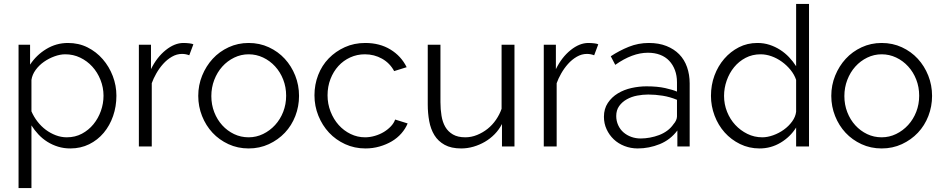

<svg xmlns="http://www.w3.org/2000/svg" viewBox="-20 -750 4832 983"><path d="M340 10Q307 10 277.5 1Q248 -8 222.5 -24Q197 -40 176.5 -62Q156 -84 141 -108V213H75V-521H134V-419Q166 -468 217 -499Q268 -530 328 -530Q383 -530 428 -507.5Q473 -485 506 -447Q539 -409 557.5 -360.5Q576 -312 576 -260Q576 -205 559 -156Q542 -107 511 -70Q480 -33 436.5 -11.5Q393 10 340 10ZM322 -47Q365 -47 399.5 -65.5Q434 -84 458.5 -114Q483 -144 496.5 -182Q510 -220 510 -260Q510 -302 494.5 -341Q479 -380 452.5 -409Q426 -438 390.5 -455Q355 -472 314 -472Q288 -472 259 -461.5Q230 -451 205 -433.5Q180 -416 162.5 -392Q145 -368 141 -341V-180Q153 -152 172 -127.5Q191 -103 214.5 -85.5Q238 -68 265.5 -57.5Q293 -47 322 -47Z M949 -467Q931 -474 912 -474Q885 -474 860 -459.5Q835 -445 815 -422.5Q795 -400 780 -373.5Q765 -347 757 -324V0H691V-521H753V-396Q783 -457 828.5 -493.5Q874 -530 919 -530Q935 -530 950.5 -528Q966 -526 970 -523Z M1253 10Q1197 10 1149.5 -12Q1102 -34 1068 -70.5Q1034 -107 1014.5 -156Q995 -205 995 -259Q995 -314 1015 -363Q1035 -412 1069 -449Q1103 -486 1150.5 -508Q1198 -530 1253 -530Q1309 -530 1356.5 -508Q1404 -486 1438 -449Q1472 -412 1491.5 -363Q1511 -314 1511 -259Q1511 -205 1492 -156Q1473 -107 1438.5 -70.5Q1404 -34 1356.5 -12Q1309 10 1253 10ZM1062 -258Q1062 -214 1077 -175.5Q1092 -137 1118 -108.5Q1144 -80 1178.5 -63.5Q1213 -47 1253 -47Q1292 -47 1327 -64Q1362 -81 1388.5 -110Q1415 -139 1430 -177.5Q1445 -216 1445 -260Q1445 -304 1430 -342.5Q1415 -381 1388.5 -410Q1362 -439 1327 -455.5Q1292 -472 1253 -472Q1214 -472 1179 -455Q1144 -438 1118 -409Q1092 -380 1077 -341Q1062 -302 1062 -258Z M1851 10Q1795 10 1747 -12Q1699 -34 1664.5 -71Q1630 -108 1610 -157.5Q1590 -207 1590 -262Q1590 -317 1609 -366Q1628 -415 1663 -451Q1698 -487 1745.5 -508.5Q1793 -530 1850 -530Q1924 -530 1979 -496.5Q2034 -463 2062 -406L1998 -386Q1976 -427 1936 -449.5Q1896 -472 1848 -472Q1808 -472 1773 -456Q1738 -440 1712.5 -412Q1687 -384 1672 -345.5Q1657 -307 1657 -262Q1657 -218 1672.5 -178.5Q1688 -139 1714 -110Q1740 -81 1775 -64Q1810 -47 1849 -47Q1874 -47 1899.5 -54.5Q1925 -62 1945.5 -74.5Q1966 -87 1981.5 -103.5Q1997 -120 2003 -138L2067 -118Q2056 -91 2035 -67Q2014 -43 1986 -26.5Q1958 -10 1923.5 0Q1889 10 1851 10Z M2550 0V-115Q2535 -86 2512.5 -63Q2490 -40 2462.5 -24Q2435 -8 2404 1Q2373 10 2341 10Q2290 10 2256.5 -8.5Q2223 -27 2204 -58Q2185 -89 2177.5 -130Q2170 -171 2170 -215V-521H2235V-227Q2235 -190 2240.5 -157Q2246 -124 2260 -100Q2274 -76 2299 -61.5Q2324 -47 2362 -47Q2393 -47 2422.5 -59Q2452 -71 2476.5 -90.5Q2501 -110 2519.5 -137Q2538 -164 2548 -193V-521H2614V0Z M3022 -467Q3004 -474 2985 -474Q2958 -474 2933 -459.5Q2908 -445 2888 -422.5Q2868 -400 2853 -373.5Q2838 -347 2830 -324V0H2764V-521H2826V-396Q2856 -457 2901.5 -493.5Q2947 -530 2992 -530Q3008 -530 3023.5 -528Q3039 -526 3043 -523Z M3448 0V-82Q3412 -34 3357.5 -12Q3303 10 3245 10Q3209 10 3177 -2.5Q3145 -15 3122 -37Q3099 -59 3085.5 -88.5Q3072 -118 3072 -152Q3072 -193 3092 -223Q3112 -253 3143.5 -272Q3175 -291 3213.5 -299.5Q3252 -308 3290 -308Q3346 -308 3386 -299Q3426 -290 3446 -281V-329Q3446 -363 3435.5 -391Q3425 -419 3406 -439Q3387 -459 3359.5 -469.5Q3332 -480 3297 -480Q3257 -480 3215.5 -464.5Q3174 -449 3130 -418L3107 -462Q3151 -491 3199.5 -510.5Q3248 -530 3302 -530Q3353 -530 3392 -514.5Q3431 -499 3457.5 -472Q3484 -445 3497.5 -406.5Q3511 -368 3511 -323V0ZM3428 -114Q3437 -124 3441.5 -134.5Q3446 -145 3446 -154V-239Q3410 -254 3372.5 -260Q3335 -266 3299 -266Q3271 -266 3242 -260.5Q3213 -255 3189 -241.5Q3165 -228 3150 -207Q3135 -186 3135 -156Q3135 -131 3145 -109Q3155 -87 3172.5 -72Q3190 -57 3212.5 -49Q3235 -41 3260 -41Q3283 -41 3307.5 -45.5Q3332 -50 3354.5 -58.5Q3377 -67 3396 -81Q3415 -95 3428 -114Z M4056 0V-97Q4026 -49 3976.5 -19.5Q3927 10 3869 10Q3815 10 3769 -12.5Q3723 -35 3690 -72Q3657 -109 3638.5 -158Q3620 -207 3620 -259Q3620 -315 3638 -363.5Q3656 -412 3688 -449Q3720 -486 3763 -508Q3806 -530 3858 -530Q3891 -530 3920 -520.5Q3949 -511 3974 -495Q3999 -479 4019.5 -457.5Q4040 -436 4056 -411V-730H4122V0ZM4056 -341Q4047 -368 4027.5 -392Q4008 -416 3983 -434Q3958 -452 3930 -462Q3902 -472 3874 -472Q3832 -472 3797.5 -454Q3763 -436 3738.5 -406Q3714 -376 3700.5 -337.5Q3687 -299 3687 -259Q3687 -216 3702.5 -177.5Q3718 -139 3744.5 -110.5Q3771 -82 3806.5 -64.5Q3842 -47 3883 -47Q3909 -47 3938.5 -57.5Q3968 -68 3993 -86Q4018 -104 4035.5 -128Q4053 -152 4056 -178Z M4494 10Q4438 10 4390.5 -12Q4343 -34 4309 -70.5Q4275 -107 4255.5 -156Q4236 -205 4236 -259Q4236 -314 4256 -363Q4276 -412 4310 -449Q4344 -486 4391.5 -508Q4439 -530 4494 -530Q4550 -530 4597.5 -508Q4645 -486 4679 -449Q4713 -412 4732.5 -363Q4752 -314 4752 -259Q4752 -205 4733 -156Q4714 -107 4679.5 -70.5Q4645 -34 4597.5 -12Q4550 10 4494 10ZM4303 -258Q4303 -214 4318 -175.5Q4333 -137 4359 -108.5Q4385 -80 4419.5 -63.5Q4454 -47 4494 -47Q4533 -47 4568 -64Q4603 -81 4629.5 -110Q4656 -139 4671 -177.5Q4686 -216 4686 -260Q4686 -304 4671 -342.5Q4656 -381 4629.5 -410Q4603 -439 4568 -455.5Q4533 -472 4494 -472Q4455 -472 4420 -455Q4385 -438 4359 -409Q4333 -380 4318 -341Q4303 -302 4303 -258Z"/></svg>

Font: Rising Sun Light
Style: Regular
Weight: 300
Designer: Matt McInerney, Pablo Impallari, Rodrigo Fuenzalida (Raleway font), Stephen Hutchings (Greek), Cristiano Sobral (main ch
Foundry: The Rising Sun Project Authors
Version: Version 4.327; ttfautohint (v1.8.4.7-5d5b-dirty)